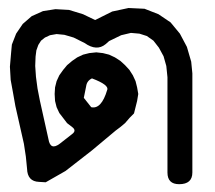

<svg xmlns="http://www.w3.org/2000/svg" viewBox="-20 -481 540 482"><path d="M122.1 -277.3 128.9 -292 138.7 -305.7 148.4 -317.4 161.1 -328.1 173.8 -336.9 188.5 -343.8 204.1 -347.7 221.7 -349.6 238.3 -347.7 253.9 -343.8 268.6 -336.9 282.2 -328.1 293.9 -317.4 304.7 -305.7 313.5 -292 320.3 -277.3 324.2 -261.7 327.1 -245.1 324.2 -227.5 320.3 -211.9 316.4 -196.3 305.7 -185.5 293.9 -171.9 282.2 -162.1 270.5 -153.3 210.9 -103.5 144.5 -51.8 94.7 -23.4 78.1 -24.4Q48.8 -25.4 47.9 -57.6L44.9 -87.9L40 -120.1L18.6 -214.8L12.7 -248L6.8 -280.3L4.9 -313.5L7.8 -347.7L9.8 -369.1L20.5 -396.5L37.1 -420.9L59.6 -440.4L87.9 -453.1L119.1 -458L153.3 -456.1L188.5 -445.3L218.8 -430.7L261.7 -452.1L302.7 -460.9L342.8 -459L377.9 -445.3L408.2 -424.8L431.6 -396.5L449.2 -363.3L460 -326.2L462.9 -296.9V-47.9Q462.9 -18.6 429.7 -18.6Q400.4 -18.6 400.4 -47.9V-287.1L397.5 -315.4L390.6 -339.8L378.9 -361.3L365.2 -378.9L348.6 -390.6L330.1 -396.5L308.6 -398.4L284.2 -392.6L253.9 -377.9L245.1 -370.1Q222.7 -351.6 192.4 -373L165 -386.7L141.6 -393.6L122.1 -395.5L105.5 -392.6L92.8 -386.7L83 -378.9L76.2 -368.2L71.3 -354.5L69.3 -338.9L68.4 -315.4L70.3 -288.1L74.2 -258.8L80.1 -228.5L101.6 -131.8Q106.4 -102.5 129.9 -120.1L161.1 -144.5Q172.9 -153.3 161.1 -162.1L148.4 -171.9L138.7 -184.6L128.9 -197.3L122.1 -211.9L118.2 -227.5L117.2 -245.1L118.2 -261.7ZM210.9 -284.2Q198.2 -278.3 196.3 -264.6L190.4 -235.4L209 -211.9Q234.4 -206.1 249 -254.9Q254.9 -267.6 210.9 -284.2Z"/></svg>

Font: B2 Hana
Style: Regular
Weight: 500
Version: 2020-08-05; (max)